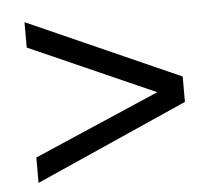

<svg xmlns="http://www.w3.org/2000/svg" viewBox="-41 -532 619 552"><g transform="rotate(-5 268.5 -256.0)"><path d="M48.8 -24.4V-97.7L411.6 -254.4L48.8 -415V-488.3L488.3 -293V-219.7Z"/></g></svg>

Font: Sansation
Style: Regular
Weight: 400
Designer: Bernd Montag
Version: Version 1.301